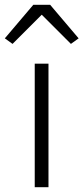

<svg xmlns="http://www.w3.org/2000/svg" viewBox="-51 -776 346 796"><path d="M93 0V-512H150V0ZM157 -756 275 -617 243 -594 122 -715 1 -594 -31 -617 87 -756Z"/></svg>

Font: IBM Plex Thai Light
Style: Regular
Weight: 300
Designer: Mike Abbink, Paul van der Laan, Pieter van Rosmalen, Ben Mitchell, Mark Frömberg
Foundry: Bold Monday
Version: Version 1.0